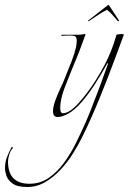

<svg xmlns="http://www.w3.org/2000/svg" viewBox="-198 -464 515 768"><path d="M-89 284Q-129 284 -148 270Q-167 256 -172.5 238.5Q-178 221 -178 210Q-178 185 -170.5 165.5Q-163 146 -154 129Q-151 122 -148 124.5Q-145 127 -148 130Q-156 138 -161 154.5Q-166 171 -166 182Q-166 271 -80 271Q-37 271 -3 247.5Q31 224 58 187Q85 150 104.5 110.5Q124 71 138 40Q148 19 164.5 -22.5Q181 -64 199.5 -113.5Q218 -163 233 -206Q234 -208 233.5 -211Q233 -214 231 -210Q208 -168 181.5 -127Q155 -86 127.5 -54.5Q100 -23 74 -9Q67 -5 55.5 -0.5Q44 4 33 4Q14 4 14 -19Q14 -37 23 -61.5Q32 -86 41.5 -106.5Q51 -127 54 -133Q77 -189 89 -220.5Q101 -252 106 -275Q107 -281 108 -287.5Q109 -294 109 -300Q109 -317 100 -320Q96 -321 91 -321.5Q86 -322 79 -322Q71 -322 62.5 -321.5Q54 -321 48 -321Q45 -321 46.5 -323Q48 -325 52 -325H110Q118 -325 124 -325.5Q130 -326 135 -327L139 -328H140Q147 -328 141 -318L130 -288Q120 -259 103.5 -220Q87 -181 72 -142Q56 -104 49.5 -78.5Q43 -53 43 -30Q43 -11 54 -11Q79 -11 114.5 -49.5Q150 -88 185 -143Q206 -177 220 -203.5Q234 -230 245.5 -258.5Q257 -287 268 -325Q271 -326 277 -327Q283 -328 288 -328Q298 -328 297 -324L258 -219Q231 -146 198 -65.5Q165 15 130 86Q115 116 93.5 150.5Q72 185 44 215Q16 245 -17.5 264.5Q-51 284 -89 284ZM158 -380Q154 -378 153.5 -379.5Q153 -381 155 -382L233 -443Q236 -445 238 -443L278 -382Q279 -381 277 -379.5Q275 -378 273 -380Q269 -384 256 -399.5Q243 -415 230 -425Q210 -415 187.5 -399.5Q165 -384 158 -380Z"/></svg>

Font: Explora
Style: Regular
Weight: 400
Designer: Robert E. Leuschke
Foundry: Robert E. Leuschke
Version: Version 1.010